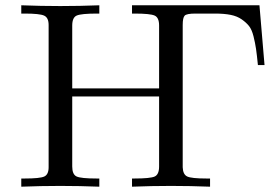

<svg xmlns="http://www.w3.org/2000/svg" viewBox="-20 -703 1054 723"><path d="M60.1 0V-30.8H73.2Q130.4 -30.8 146.7 -38.3Q163.1 -45.9 163.1 -73.2V-608.9Q163.1 -636.7 146 -644.3Q128.9 -651.9 73.2 -651.9H60.1V-683.1Q134.3 -680.2 207 -680.2Q279.8 -680.2 354 -683.1V-651.9H345.2Q286.1 -651.9 269 -644.5Q252 -637.2 252 -606.9V-370.1H579.1V-606.9Q579.1 -636.7 562.5 -644.3Q545.9 -651.9 486.8 -651.9H477.1V-683.1H957L976.1 -458H951.2Q947.3 -497.1 944.1 -519Q940.9 -541 934.6 -566.4Q928.2 -591.8 917.7 -605Q907.2 -618.2 890.1 -630.1Q873 -642.1 848.6 -647Q824.2 -651.9 789.1 -651.9H715.8Q682.6 -651.9 675.3 -644Q668 -636.2 668 -608.9V-73.2Q668.9 -46.4 684.6 -38.6Q700.2 -30.8 757.8 -30.8H771V0Q697.8 -2.9 623.8 -2.9Q549.8 -2.9 477.1 0V-30.8H485.8Q545.9 -30.8 562.5 -38.3Q579.1 -45.9 579.1 -76.2V-339.8H252V-76.2Q252 -46.4 268.1 -38.6Q284.2 -30.8 344.2 -30.8H354V0Q279.8 -2.9 207 -2.9Q134.3 -2.9 60.1 0Z"/></svg>

Font: CMU Serif Upright Italic
Style: UprightItalic
Weight: 500
Version: Version 0.7.0